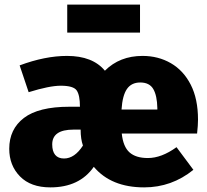

<svg xmlns="http://www.w3.org/2000/svg" viewBox="-20 -793 898 831"><path d="M604 18Q461 18 386 -71Q324 18 198 18Q113 18 66.5 -29.5Q20 -77 20 -149Q20 -234 83.5 -282.5Q147 -331 280 -331H326Q326 -381 312 -401.5Q298 -422 243 -422Q194 -422 104 -394L65 -510Q175 -551 270 -551Q381 -551 434 -487Q498 -551 597 -551Q665 -551 719.5 -519.5Q774 -488 805.5 -426.5Q837 -365 837 -275Q837 -251 833 -215H507Q513 -158 540.5 -133.5Q568 -109 620 -109Q679 -109 744 -156L817 -58Q723 18 604 18ZM661 -319V-325Q660 -379 643.5 -407.5Q627 -436 587 -436Q549 -436 529.5 -408Q510 -380 506 -319ZM257 -107Q303 -107 339 -163Q329 -191 329 -232H298Q206 -232 206 -168Q206 -138 219 -122.5Q232 -107 257 -107ZM586 -652H271V-773H586Z"/></svg>

Font: Trujillo ExtraBold
Style: Regular
Weight: 800
Designer: Fira Sans original fonts by bBox Type GmbH, Carrois Corporate GbR, & Edenspiekermann AG / Changes by Cristiano Sobral
Foundry: Fira Sans original fonts by bBox Type GmbH, Carrois Corporate GbR, & Edenspiekermann AG / Changes by Cristiano Sobral
Version: Version 4.301;July 28, 2020;FontCreator 13.0.0.2655 64-bit